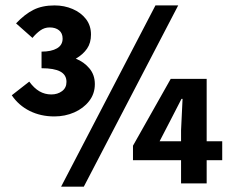

<svg xmlns="http://www.w3.org/2000/svg" viewBox="-20 -684 858 716"><path d="M182.6 -249.8Q131.8 -249.8 90.7 -270.3Q49.6 -290.8 23.9 -328.7L89.1 -379.7Q107.1 -355 127.2 -343.4Q147.3 -331.8 171.4 -331.8Q194.8 -331.8 211.3 -344.1Q227.9 -356.4 227.9 -378.6Q227.9 -404.8 204.9 -417.2Q182 -429.6 134.9 -429.6V-491.5Q171.4 -491.5 192.5 -503.7Q213.5 -515.9 213.5 -540Q213.5 -560.2 200.3 -570.9Q187.1 -581.7 165.1 -581.7Q146 -581.7 130.2 -570.4Q114.5 -559.1 101.1 -542.6L39.9 -596.8Q72.2 -631.1 104.9 -647.4Q137.6 -663.8 183.5 -663.8Q219.7 -663.8 250.7 -650.5Q281.7 -637.3 300.5 -613.1Q319.3 -588.8 319.3 -555.2Q319.3 -523.9 304.6 -502.6Q290 -481.2 262.7 -465.1Q293 -453.3 313.3 -429.1Q333.7 -404.9 333.7 -370.4Q333.7 -334.4 312.5 -307.2Q291.4 -280.1 257.1 -264.9Q222.7 -249.8 182.6 -249.8ZM207.9 12 559.7 -663.8H644.5L292.6 12ZM655.2 0V-198.4L660.8 -315.3H656.8L617 -237.9L575.2 -157.2H808.7V-86.7H475.9V-140.6L616.7 -390H750.7V0Z"/></svg>

Font: Source Sans Variable
Style: Regular
Weight: 200
Designer: Paul D. Hunt
Foundry: Adobe Systems Incorporated
Version: Version 3.006;hotconv 1.0.111;makeotfexe 2.5.65597